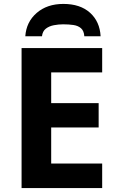

<svg xmlns="http://www.w3.org/2000/svg" viewBox="-20 -959 600 979"><path d="M501 0H90V-714H501V-590H241V-433H483V-309H241V-125H501ZM303 -939Q389 -939 439 -894Q489 -849 493 -774H410Q408 -802 393 -815Q378 -828 354.5 -831.5Q331 -835 302 -835Q279 -835 255 -830.5Q231 -826 214 -813Q197 -800 194 -774H109Q114 -847 167 -893Q220 -939 303 -939Z"/></svg>

Font: Noto Sans IKEA
Style: Bold
Weight: 600
Designer: Monotype Design Team
Foundry: Monotype Imaging Inc.
Version: Version 2.001